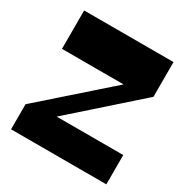

<svg xmlns="http://www.w3.org/2000/svg" viewBox="-167 -867 970 1005"><g transform="rotate(30 318.0 -365.0)"><path d="M35.5 0V-151.7L456.5 -523L454.5 -498H55.8V-730H596V-520L188.5 -158.7L183.7 -177H611.5V0Z"/></g></svg>

Font: Savate ExtraLight
Style: Regular
Weight: 200
Designer: Max Esnée
Foundry: Plomb Type
Version: Version 2.000